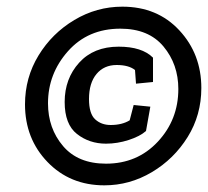

<svg xmlns="http://www.w3.org/2000/svg" viewBox="-20 -549 624 576"><path d="M584 -285Q584 -204 543 -138Q502 -72 435.5 -32.5Q369 7 293 7Q190 7 122.5 -63Q55 -133 55 -236Q55 -316 95.5 -382.5Q136 -449 203 -489Q270 -529 347 -529Q452 -529 518 -458Q584 -387 584 -285ZM515 -282Q515 -356 470.5 -409.5Q426 -463 341 -463Q244 -463 184 -395.5Q124 -328 124 -239Q124 -164 169 -111Q214 -58 298 -58Q392 -58 453.5 -124Q515 -190 515 -282ZM418 -156Q400 -140 366 -129Q332 -118 298 -118Q248 -118 211 -147Q174 -176 174 -243Q174 -313 217.5 -361Q261 -409 336 -409Q406 -409 439 -376V-303L388 -298L385 -339Q366 -354 330 -354Q292 -354 269.5 -327Q247 -300 247 -252Q247 -208 265.5 -191Q284 -174 312 -174Q346 -174 369 -188L381 -234L431 -229Z"/></svg>

Font: Zilla Slab
Style: Bold Italic
Weight: 700
Italic angle: -6°
Designer: Typotheque.com
Foundry: Typotheque type foundry
Version: Version 1.1; 2017; ttfautohint (v1.6)